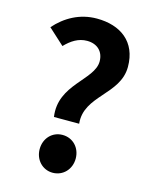

<svg xmlns="http://www.w3.org/2000/svg" viewBox="-118 -851 749 942"><g transform="rotate(15 257.0 -379.5)"><path d="M177 -252H305C290 -393 464 -441 464 -583C464 -711 376 -773 256 -773C169 -773 98 -732 46 -673L127 -599C159 -632 194 -655 238 -655C290 -655 323 -623 323 -573C323 -478 153 -413 177 -252ZM241 14C294 14 333 -28 333 -82C333 -137 294 -178 241 -178C189 -178 150 -137 150 -82C150 -28 189 14 241 14Z"/></g></svg>

Font: DAIFUKU Sans JP
Style: Bold
Weight: 700
Designer: Original font ‘Source Han Sans JP’ : Ryoko NISHIZUKA  (kana, bopomofo & ideographs); Paul D. Hunt (Latin, Greek & Cyrill
Foundry: Daifuku
Version: Version 1.001